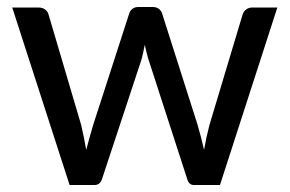

<svg xmlns="http://www.w3.org/2000/svg" viewBox="-20 -529 828 549"><path d="M15 -507.5H90Q101.5 -507.5 108.8 -502Q116 -496.5 118.5 -488.5L212 -172Q216.5 -153 220 -135.5Q223.5 -118 226.5 -100.5Q231 -118 236 -135.5Q241 -153 246.5 -172L349.5 -490.5Q352 -498.5 358.8 -503.8Q365.5 -509 375.5 -509H416.5Q427 -509 434 -503.8Q441 -498.5 443.5 -490.5L545 -172Q550.5 -153 555 -135.5Q559.5 -118 563.5 -100.5Q566.5 -118 570.2 -135.5Q574 -153 579 -172L674 -488.5Q677 -497 684.2 -502.2Q691.5 -507.5 701.5 -507.5H773L609 0H534Q520 0 515 -18L406.5 -353Q402.5 -365 399.5 -377Q396.5 -389 394 -401Q391.5 -389 389 -376.8Q386.5 -364.5 382.5 -352.5L272 -18Q266.5 0 250.5 0H179Z"/></svg>

Font: Lato Medium
Style: Regular
Weight: 500
Designer: Lukasz Dziedzic
Foundry: tyPoland Lukasz Dziedzic
Version: Version 2.006; 2014-01-15